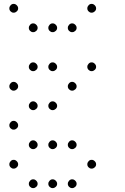

<svg xmlns="http://www.w3.org/2000/svg" viewBox="-20 -793 640 985"><path d="M49 -773Q41 -773 34.5 -766Q28 -759 28 -751V-749Q28 -741 34.5 -734.5Q41 -728 49 -728H51Q59 -728 66 -734.5Q73 -741 73 -749V-751Q73 -759 66 -766Q59 -773 51 -773ZM449 -773Q441 -773 434.5 -766Q428 -759 428 -751V-749Q428 -741 434.5 -734.5Q441 -728 449 -728H451Q459 -728 466 -734.5Q473 -741 473 -749V-751Q473 -759 466 -766Q459 -773 451 -773ZM149 -673Q141 -673 134.5 -666Q128 -659 128 -651V-649Q128 -641 134.5 -634.5Q141 -628 149 -628H151Q159 -628 166 -634.5Q173 -641 173 -649V-651Q173 -659 166 -666Q159 -673 151 -673ZM249 -673Q241 -673 234.5 -666Q228 -659 228 -651V-649Q228 -641 234.5 -634.5Q241 -628 249 -628H251Q259 -628 266 -634.5Q273 -641 273 -649V-651Q273 -659 266 -666Q259 -673 251 -673ZM349 -673Q341 -673 334.5 -666Q328 -659 328 -651V-649Q328 -641 334.5 -634.5Q341 -628 349 -628H351Q359 -628 366 -634.5Q373 -641 373 -649V-651Q373 -659 366 -666Q359 -673 351 -673ZM149 -473Q141 -473 134.5 -466Q128 -459 128 -451V-449Q128 -441 134.5 -434.5Q141 -428 149 -428H151Q159 -428 166 -434.5Q173 -441 173 -449V-451Q173 -459 166 -466Q159 -473 151 -473ZM249 -473Q241 -473 234.5 -466Q228 -459 228 -451V-449Q228 -441 234.5 -434.5Q241 -428 249 -428H251Q259 -428 266 -434.5Q273 -441 273 -449V-451Q273 -459 266 -466Q259 -473 251 -473ZM449 -473Q441 -473 434.5 -466Q428 -459 428 -451V-449Q428 -441 434.5 -434.5Q441 -428 449 -428H451Q459 -428 466 -434.5Q473 -441 473 -449V-451Q473 -459 466 -466Q459 -473 451 -473ZM49 -373Q41 -373 34.5 -366Q28 -359 28 -351V-349Q28 -341 34.5 -334.5Q41 -328 49 -328H51Q59 -328 66 -334.5Q73 -341 73 -349V-351Q73 -359 66 -366Q59 -373 51 -373ZM349 -373Q341 -373 334.5 -366Q328 -359 328 -351V-349Q328 -341 334.5 -334.5Q341 -328 349 -328H351Q359 -328 366 -334.5Q373 -341 373 -349V-351Q373 -359 366 -366Q359 -373 351 -373ZM149 -273Q141 -273 134.5 -266Q128 -259 128 -251V-249Q128 -241 134.5 -234.5Q141 -228 149 -228H151Q159 -228 166 -234.5Q173 -241 173 -249V-251Q173 -259 166 -266Q159 -273 151 -273ZM249 -273Q241 -273 234.5 -266Q228 -259 228 -251V-249Q228 -241 234.5 -234.5Q241 -228 249 -228H251Q259 -228 266 -234.5Q273 -241 273 -249V-251Q273 -259 266 -266Q259 -273 251 -273ZM49 -173Q41 -173 34.5 -166Q28 -159 28 -151V-149Q28 -141 34.5 -134.5Q41 -128 49 -128H51Q59 -128 66 -134.5Q73 -141 73 -149V-151Q73 -159 66 -166Q59 -173 51 -173ZM149 -73Q141 -73 134.5 -66Q128 -59 128 -51V-49Q128 -41 134.5 -34.5Q141 -28 149 -28H151Q159 -28 166 -34.5Q173 -41 173 -49V-51Q173 -59 166 -66Q159 -73 151 -73ZM249 -73Q241 -73 234.5 -66Q228 -59 228 -51V-49Q228 -41 234.5 -34.5Q241 -28 249 -28H251Q259 -28 266 -34.5Q273 -41 273 -49V-51Q273 -59 266 -66Q259 -73 251 -73ZM349 -73Q341 -73 334.5 -66Q328 -59 328 -51V-49Q328 -41 334.5 -34.5Q341 -28 349 -28H351Q359 -28 366 -34.5Q373 -41 373 -49V-51Q373 -59 366 -66Q359 -73 351 -73ZM49 27Q41 27 34.5 34Q28 41 28 49V51Q28 59 34.5 65.5Q41 72 49 72H51Q59 72 66 65.5Q73 59 73 51V49Q73 41 66 34Q59 27 51 27ZM449 27Q441 27 434.5 34Q428 41 428 49V51Q428 59 434.5 65.5Q441 72 449 72H451Q459 72 466 65.5Q473 59 473 51V49Q473 41 466 34Q459 27 451 27ZM149 127Q141 127 134.5 134Q128 141 128 149V151Q128 159 134.5 165.5Q141 172 149 172H151Q159 172 166 165.5Q173 159 173 151V149Q173 141 166 134Q159 127 151 127ZM249 127Q241 127 234.5 134Q228 141 228 149V151Q228 159 234.5 165.5Q241 172 249 172H251Q259 172 266 165.5Q273 159 273 151V149Q273 141 266 134Q259 127 251 127ZM349 127Q341 127 334.5 134Q328 141 328 149V151Q328 159 334.5 165.5Q341 172 349 172H351Q359 172 366 165.5Q373 159 373 151V149Q373 141 366 134Q359 127 351 127Z"/></svg>

Font: Doto Rounded Light
Style: Regular
Weight: 300
Monospace: yes
Version: Version 1.000